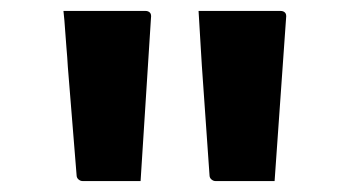

<svg xmlns="http://www.w3.org/2000/svg" viewBox="-20 -770 640 351"><path d="M237 -439Q211 -439 184.5 -439Q158 -439 131 -439Q127 -439 123.5 -442Q120 -445 120 -450L104 -648Q103 -666 101.5 -682.5Q100 -699 99 -715.5Q98 -732 96 -750Q137 -750 174.5 -750Q212 -750 246 -750Q251 -750 254 -747Q257 -744 256 -737ZM482 -439Q456 -439 428.5 -439Q401 -439 374 -439Q370 -439 366.5 -442Q363 -445 363 -450L349 -650Q348 -666 347 -683Q346 -700 345 -716.5Q344 -733 343 -750Q385 -750 422 -750Q459 -750 493 -750Q498 -750 501 -747Q504 -744 503 -737Z"/></svg>

Font: RecMonoLinear Nerd Font Mono
Style: Bold
Weight: 700
Monospace: yes
Version: Version 1.085; ttfautohint (v1.8.4.7-5d5b);Nerd Fonts 3.2.1